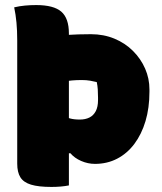

<svg xmlns="http://www.w3.org/2000/svg" viewBox="-20 -730 640 758"><path d="M36 -701Q57 -706 78.5 -708Q100 -710 123 -710Q192 -710 222 -684Q252 -658 252 -598Q252 -524 252 -448.5Q252 -373 252 -298Q252 -223 252 -148Q252 -73 252 2Q237 5 219.5 6.5Q202 8 183 8Q132 8 102.5 -1Q73 -10 60.5 -30Q48 -50 48 -84Q48 -145 48 -205.5Q48 -266 48 -327.5Q48 -389 48 -449.5Q48 -510 48 -570Q48 -609 45 -641Q42 -673 36 -701ZM148 -582Q196 -589 242.5 -592Q289 -595 339 -595Q389 -595 431.5 -577.5Q474 -560 505 -529Q536 -498 553 -459Q570 -420 570 -377V-368Q570 -304 554.5 -252Q539 -200 510.5 -162Q482 -124 442.5 -103.5Q403 -83 355 -83Q327 -83 300.5 -94.5Q274 -106 258 -125H218L220 -277Q240 -267 256 -262.5Q272 -258 295 -258Q317 -258 333 -266Q349 -274 358 -291Q367 -308 367 -335V-345Q367 -362 366 -377Q365 -392 362 -406Q350 -409 335.5 -411.5Q321 -414 303 -414Q282 -414 265.5 -412.5Q249 -411 233 -409Q209 -404 195 -402.5Q181 -401 173 -401Q154 -401 146 -420.5Q138 -440 138 -490Q138 -521 141 -543Q144 -565 148 -582Z"/></svg>

Font: Recursive Monospace Casual Black
Style: Regular
Weight: 900
Version: Version 1.047